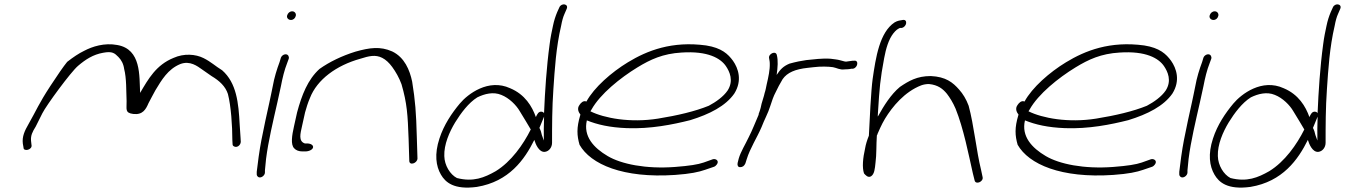

<svg xmlns="http://www.w3.org/2000/svg" viewBox="-20 -760 6067 866"><path d="M83 -112 86 -95C85 -74 128 -84 122 -107L120 -125C118 -149 126 -165 141 -189C150 -206 160 -226 171 -249C189 -285 299 -435 332 -463C366 -492 400 -514 445 -522C487 -530 497 -520 514 -503C527 -490 537 -472 540 -449C551 -407 549 -348 551 -304C552 -268 542 -251 581 -246C624 -241 638 -267 650 -295C659 -313 670 -332 681 -353C709 -399 737 -448 793 -471C837 -488 871 -461 891 -447L934 -417C971 -395 997 -370 1008 -336C1022 -282 1028 -192 1028 -128L1029 -110C1029 -105 1031 -102 1035 -100C1048 -92 1065 -104 1066 -120L1065 -139C1064 -151 1063 -171 1061 -199C1056 -296 1047 -386 982 -443C951 -462 932 -481 898 -498C862 -516 810 -520 763 -499C684 -467 649 -404 612 -341C608 -417 618 -538 509 -557C451 -568 396 -550 360 -531C335 -519 310 -502 283 -481C266 -460 241 -424 207 -372C154 -291 145 -264 109 -201C91 -170 79 -144 83 -112Z M1275 -690C1272 -679 1281 -670 1292 -670C1303 -670 1311 -677 1314 -688C1317 -699 1309 -709 1298 -709C1287 -709 1278 -701 1275 -690ZM1210 -370C1205 -347 1201 -324 1195 -298C1189 -272 1183 -245 1177 -216L1159 -128C1151 -88 1141 -15 1138 15V26C1138 31 1140 34 1143 37C1154 47 1175 33 1175 18V8C1176 1 1177 -16 1180 -43C1190 -123 1212 -214 1231 -298C1237 -324 1242 -348 1247 -371C1254 -408 1263 -445 1275 -475L1282 -494C1284 -499 1283 -504 1281 -508C1274 -521 1253 -515 1247 -500L1241 -480C1229 -448 1217 -410 1210 -370Z M1306 -190C1297 -150 1290 -108 1307 -91C1315 -82 1328 -77 1344 -77H1357C1374 -77 1390 -85 1392 -95C1394 -105 1382 -113 1365 -113H1355C1325 -123 1335 -158 1342 -190L1356 -253C1362 -274 1368 -295 1378 -318C1410 -401 1497 -465 1605 -495C1643 -507 1673 -515 1704 -499C1720 -491 1735 -477 1749 -458C1765 -436 1780 -410 1791 -380C1816 -294 1819 -243 1823 -133L1826 -36C1825 -11 1862 -23 1863 -45L1860 -142C1857 -254 1853 -305 1839 -392C1828 -444 1805 -501 1749 -528C1695 -552 1647 -545 1583 -527C1522 -508 1466 -481 1421 -449C1368 -401 1341 -331 1320 -253Z M1962 -135C1939 -65 1946 -11 1969 28C1989 62 2027 97 2131 83C2276 59 2346 -40 2390 -129C2396 -109 2411 -73 2437 -75C2456 -77 2470 -95 2470 -116C2470 -191 2470 -273 2476 -358C2482 -447 2488 -546 2511 -644C2515 -666 2520 -684 2526 -697L2536 -720C2546 -743 2512 -748 2503 -727L2493 -705C2486 -688 2479 -668 2474 -643C2469 -620 2463 -592 2459 -560C2445 -457 2438 -347 2434 -252C2434 -251 2433 -250 2434 -249C2432 -253 2429 -255 2425 -256C2409 -259 2403 -245 2397 -232C2380 -280 2348 -334 2281 -362C2183 -407 2090 -336 2054 -293C2018 -250 1982 -197 1962 -135ZM1984 -56C1982 -108 2007 -165 2033 -208C2059 -250 2093 -296 2133 -321C2166 -337 2205 -347 2241 -332C2277 -318 2309 -285 2324 -259L2352 -213C2359 -201 2368 -186 2374 -176C2340 -108 2286 -31 2216 12C2165 41 2115 62 2041 43C2010 27 1985 -14 1984 -56ZM2413 -183 2434 -234C2433 -196 2432 -160 2433 -126C2430 -134 2427 -142 2424 -151C2422 -162 2418 -174 2413 -183Z M2594 -287C2581 -270 2590 -253 2598 -243L2597 -240C2580 -183 2582 -149 2594 -107C2644 -19 2790 45 3025 29C3095 24 3131 16 3160 6L3201 -8C3206 -10 3210 -14 3213 -18C3225 -34 3210 -45 3196 -42L3154 -27C3128 -18 3090 -12 3025 -7C2893 3 2782 -20 2721 -56C2658 -93 2610 -145 2627 -217C2674 -198 2730 -185 2808 -182C2914 -178 3014 -198 3093 -218C3181 -245 3253 -282 3292 -338C3329 -397 3310 -452 3286 -486C3264 -516 3235 -544 3165 -555C3011 -576 2899 -532 2812 -479C2738 -434 2660 -366 2625 -302C2611 -308 2600 -296 2594 -287ZM2643 -258 2648 -266C2687 -336 2778 -409 2855 -456C2914 -492 2970 -518 3054 -523C3173 -531 3230 -497 3254 -462C3271 -437 3290 -396 3262 -352C3243 -324 3209 -300 3177 -283C3116 -258 3035 -239 2948 -225C2823 -205 2705 -227 2643 -258Z M3307 -25C3305 -15 3308 -6 3318 -6C3330 -6 3337 -12 3342 -23L3348 -42C3363 -91 3394 -138 3415 -187C3427 -219 3445 -251 3454 -281C3461 -303 3469 -327 3479 -345L3493 -373L3510 -403C3531 -433 3567 -448 3623 -454L3650 -457C3681 -461 3717 -460 3737 -457C3754 -454 3768 -444 3789 -447C3798 -447 3813 -448 3820 -450H3827C3850 -454 3855 -491 3831 -486H3825C3815 -484 3806 -484 3796 -482C3792 -482 3789 -483 3785 -484L3770 -488C3763 -490 3757 -491 3750 -492L3727 -495C3689 -498 3650 -492 3617 -489L3582 -483C3569 -480 3554 -477 3541 -473C3512 -461 3499 -446 3483 -422C3488 -457 3490 -487 3484 -511C3480 -534 3444 -517 3449 -497C3450 -488 3452 -485 3452 -473C3453 -446 3446 -413 3438 -379C3435 -365 3433 -352 3429 -341C3425 -322 3419 -308 3415 -292L3411 -274C3409 -266 3406 -257 3403 -249C3402 -247 3401 -245 3402 -243C3387 -209 3374 -174 3357 -141C3342 -109 3321 -76 3312 -45Z M3916 -404C3909 -355 3902 -214 3899 -148C3891 -128 3885 -109 3882 -91C3872 -47 3868 -5 3877 22C3882 28 3895 44 3909 35C3924 25 3926 2 3929 -27C3934 -63 3932 -107 3935 -149C3937 -152 3938 -154 3938 -156L3950 -183C3956 -197 3964 -211 3972 -225C4005 -279 4060 -346 4135 -375C4146 -379 4158 -381 4170 -381C4211 -377 4233 -359 4251 -337C4264 -320 4278 -298 4290 -270C4326 -181 4349 -62 4368 22L4376 54C4381 75 4417 59 4412 39L4405 6C4384 -78 4373 -195 4349 -283C4338 -313 4323 -337 4306 -356C4278 -388 4246 -414 4178 -417C4116 -417 4079 -395 4039 -368C3998 -334 3966 -282 3941 -237C3941 -236 3940 -236 3939 -235L3940 -253C3947 -365 3950 -402 3968 -498C3976 -541 3988 -582 4009 -609C4022 -625 4027 -628 4039 -634H4047C4071 -639 4075 -674 4052 -670C4039 -668 4029 -667 4015 -659C3947 -614 3930 -500 3916 -404Z M4570 -287C4557 -270 4566 -253 4574 -243L4573 -240C4556 -183 4558 -149 4570 -107C4620 -19 4766 45 5001 29C5071 24 5107 16 5136 6L5177 -8C5182 -10 5186 -14 5189 -18C5201 -34 5186 -45 5172 -42L5130 -27C5104 -18 5066 -12 5001 -7C4869 3 4758 -20 4697 -56C4634 -93 4586 -145 4603 -217C4650 -198 4706 -185 4784 -182C4890 -178 4990 -198 5069 -218C5157 -245 5229 -282 5268 -338C5305 -397 5286 -452 5262 -486C5240 -516 5211 -544 5141 -555C4987 -576 4875 -532 4788 -479C4714 -434 4636 -366 4601 -302C4587 -308 4576 -296 4570 -287ZM4619 -258 4624 -266C4663 -336 4754 -409 4831 -456C4890 -492 4946 -518 5030 -523C5149 -531 5206 -497 5230 -462C5247 -437 5266 -396 5238 -352C5219 -324 5185 -300 5153 -283C5092 -258 5011 -239 4924 -225C4799 -205 4681 -227 4619 -258Z M5436 -690C5433 -679 5442 -670 5453 -670C5464 -670 5472 -677 5475 -688C5478 -699 5470 -709 5459 -709C5448 -709 5439 -701 5436 -690ZM5371 -370C5366 -347 5362 -324 5356 -298C5350 -272 5344 -245 5338 -216L5320 -128C5312 -88 5302 -15 5299 15V26C5299 31 5301 34 5304 37C5315 47 5336 33 5336 18V8C5337 1 5338 -16 5341 -43C5351 -123 5373 -214 5392 -298C5398 -324 5403 -348 5408 -371C5415 -408 5424 -445 5436 -475L5443 -494C5445 -499 5444 -504 5442 -508C5435 -521 5414 -515 5408 -500L5402 -480C5390 -448 5378 -410 5371 -370Z M5451 -135C5428 -65 5435 -11 5458 28C5478 62 5516 97 5620 83C5765 59 5835 -40 5879 -129C5885 -109 5900 -73 5926 -75C5945 -77 5959 -95 5959 -116C5959 -191 5959 -273 5965 -358C5971 -447 5977 -546 6000 -644C6004 -666 6009 -684 6015 -697L6025 -720C6035 -743 6001 -748 5992 -727L5982 -705C5975 -688 5968 -668 5963 -643C5958 -620 5952 -592 5948 -560C5934 -457 5927 -347 5923 -252C5923 -251 5922 -250 5923 -249C5921 -253 5918 -255 5914 -256C5898 -259 5892 -245 5886 -232C5869 -280 5837 -334 5770 -362C5672 -407 5579 -336 5543 -293C5507 -250 5471 -197 5451 -135ZM5473 -56C5471 -108 5496 -165 5522 -208C5548 -250 5582 -296 5622 -321C5655 -337 5694 -347 5730 -332C5766 -318 5798 -285 5813 -259L5841 -213C5848 -201 5857 -186 5863 -176C5829 -108 5775 -31 5705 12C5654 41 5604 62 5530 43C5499 27 5474 -14 5473 -56ZM5902 -183 5923 -234C5922 -196 5921 -160 5922 -126C5919 -134 5916 -142 5913 -151C5911 -162 5907 -174 5902 -183Z"/></svg>

Font: Stray Cat
Style: SuExtObl
Weight: 400
Version: Version 1.0